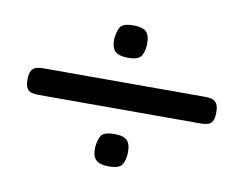

<svg xmlns="http://www.w3.org/2000/svg" viewBox="-57 -553 747 590"><g transform="rotate(10 317.0 -258.0)"><path d="M64 -217Q52 -217 42.5 -219.5Q33 -222 28 -231Q23 -240 23 -258Q23 -276 28 -285Q33 -294 42.5 -297Q52 -300 63 -300H571Q584 -300 593 -297Q602 -294 607 -285Q612 -276 612 -258Q612 -240 606.5 -231Q601 -222 592 -219.5Q583 -217 570 -217ZM315 -38Q287 -38 275 -49.5Q263 -61 264 -89Q266 -111 274 -125Q282 -139 316 -139Q345 -139 356 -127Q367 -115 366 -88Q365 -66 356.5 -52Q348 -38 315 -38ZM315 -377Q287 -377 275 -388.5Q263 -400 264 -428Q266 -450 274 -464Q282 -478 316 -478Q344 -478 355.5 -466.5Q367 -455 366 -426Q365 -405 356.5 -391Q348 -377 315 -377Z"/></g></svg>

Font: Fredoka Expanded
Style: Regular
Weight: 400
Width: 7
Designer: Ben Nathan
Foundry: Milena B. Brandão, Ben Nathan
Version: Version 2.001